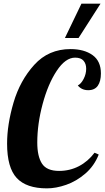

<svg xmlns="http://www.w3.org/2000/svg" viewBox="-20 -1020 575 1056"><path d="M428 -1000 337 -811H412L533 -1000ZM72 -41C107.3 -3 162.7 16 238 16C271.3 16 306.7 9.5 344 -3.5C381.3 -16.5 416.3 -37 449 -65C481.7 -93 506.3 -128 523 -170L500 -180C476 -148 447.3 -123.3 414 -106C380.7 -88.7 344.3 -80 305 -80C259.7 -80 228.3 -93.3 211 -120C193.7 -146.7 185 -185.3 185 -236C185 -304 194.8 -374.7 214.5 -448C234.2 -521.3 260 -582.2 292 -630.5C324 -678.8 357.7 -703 393 -703C414.3 -703 429.8 -697.3 439.5 -686C449.2 -674.7 454 -660 454 -642C454 -622.7 449.3 -604 440 -586C430.7 -568 420 -556 408 -550C422 -532.7 441 -524 465 -524C489 -524 506.7 -532.2 518 -548.5C529.3 -564.8 535 -587.3 535 -616C535 -661.3 519.7 -695 489 -717C458.3 -739 418 -750 368 -750C287.3 -750 220.8 -721.2 168.5 -663.5C116.2 -605.8 78.2 -536.7 54.5 -456C30.8 -375.3 19 -300 19 -230C19 -142 36.7 -79 72 -41Z"/></svg>

Font: DonutKreme
Style: Regular
Weight: 400
Designer: Impallari Type
Foundry: Impallari Type
Version: Version 2.100